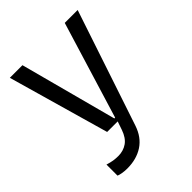

<svg xmlns="http://www.w3.org/2000/svg" viewBox="-212 -659 978 978"><g transform="rotate(-45 276.5 -170.0)"><path d="M128.6 204.5Q108.7 204.5 91.6 201.3Q74.6 198.2 67.5 194.6V115.1Q89.8 121.8 106.2 124.5Q122.5 127.1 141.3 127.1Q177.6 127.1 205.3 108Q233 88.8 247.9 45.5L263.5 0H187.5L32 -545.5H122.9L262.1 -22.7H267.8L427.6 -545.5H520.6L311.8 79.5Q290.8 142 243.3 173.3Q195.7 204.5 128.6 204.5Z"/></g></svg>

Font: Riot Sans
Style: Regular
Weight: 400
Designer: Rasmus Andersson
Foundry: rsms
Version: Version 3.005